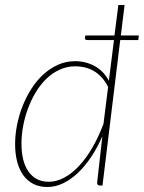

<svg xmlns="http://www.w3.org/2000/svg" viewBox="-20 -743 576 769"><path d="M379.5 0Q373 0 371 -3.8Q369 -7.5 369 -11.5L390 -197.5Q370.5 -152.5 345.5 -115Q320.5 -77.5 292 -50.5Q263.5 -23.5 232.5 -8.8Q201.5 6 169.5 6Q137 6 112.8 -6.8Q88.5 -19.5 72.5 -42.2Q56.5 -65 48.5 -96.5Q40.5 -128 40.5 -165.5Q40.5 -202.5 48 -241.2Q55.5 -280 70 -317Q84.5 -354 105.5 -387Q126.5 -420 153.2 -444.5Q180 -469 212 -483.5Q244 -498 281 -498Q322.5 -498 358.5 -478.8Q394.5 -459.5 416 -419.5L436.5 -582.5H330Q323 -582.5 321.2 -586.2Q319.5 -590 320.5 -594L322 -601H438.5L454 -723H479L464 -601H536L534 -582.5H461.5L390.5 0ZM175.5 -15Q206 -15 236.8 -31.2Q267.5 -47.5 296 -77.8Q324.5 -108 349.5 -151Q374.5 -194 394.5 -247L413 -395Q401.5 -417.5 387 -433.2Q372.5 -449 355.5 -458.8Q338.5 -468.5 320 -473Q301.5 -477.5 282.5 -477.5Q248.5 -477.5 219 -464Q189.5 -450.5 165.5 -427.2Q141.5 -404 123 -373Q104.5 -342 91.8 -307.5Q79 -273 72.5 -237Q66 -201 66 -167.5Q66 -132 73 -104Q80 -76 94 -56Q108 -36 128.2 -25.5Q148.5 -15 175.5 -15Z"/></svg>

Font: Lato Thin
Style: Italic
Weight: 200
Italic angle: -7°
Designer: Lukasz Dziedzic
Foundry: tyPoland Lukasz Dziedzic
Version: Version 2.007; 2014-02-27